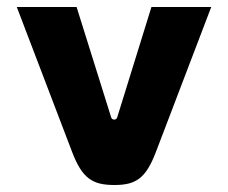

<svg xmlns="http://www.w3.org/2000/svg" viewBox="-20 -520 652 549"><path d="M28 -500 186 -86C215 -10 244 9 307 9C369 9 397 -10 426 -86L584 -500H413L315 -184C314 -181 311 -178 307 -178C303 -178 299 -180 298 -184L199 -500Z"/></svg>

Font: LT Wave Text Black
Style: Regular
Weight: 900
Designer: Daniel Lyons
Version: Version 2.5 (Glyphs App)